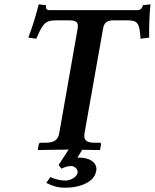

<svg xmlns="http://www.w3.org/2000/svg" viewBox="-20 -693 716 888"><path d="M209 -646C189 -646 192 -663 193 -669L159 -673C147 -624 131 -572 111 -519L148 -514C181 -594 195 -599 248 -599H299C334 -599 344 -590 339 -560L254 -77C249 -49 233 -33 193 -33H168C164 -33 160 -30 159 -24L155 -1L157 1C157 1 255 -1 289 -1H297.3L251 70L264 87C288 76 297 75 311 75C321 75 339 86 339 102V106C334 130 301 142 283 142C271 142 246 141 213 126L194 153C224 167 244 175 282 175C356 175 416 146 424 101C425 98 426 94 426 90C426 56 393 36 346 36H338L360.4 -0.3C400.9 0.3 441 1 441 1L443 -1L447 -24C448 -30 445 -33 441 -33H416C378 -33 366 -46 371 -77L456 -557C461 -590 475 -599 509 -599H561C614 -599 625 -594 630 -514L670 -519C669 -572 671 -624 676 -673L641 -669C639 -663 636 -646 615 -646Z"/></svg>

Font: Linux Libertine O
Style: Bold Italic
Weight: 700
Italic angle: -11.5°
Designer: Philipp H. Poll
Foundry: Philipp H. Poll
Version: Version 4.1.0